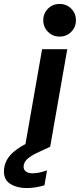

<svg xmlns="http://www.w3.org/2000/svg" viewBox="-125 -746 406 976"><path d="M2 0 89 -496H217L130 0ZM178 -560Q143 -560 119 -584Q95 -608 95 -643Q95 -678 119 -702Q143 -726 178 -726Q213 -726 237 -702Q261 -678 261 -643Q261 -608 237 -584Q213 -560 178 -560ZM11 210Q-38 210 -71.5 189.5Q-105 169 -105 126Q-105 95 -90 67Q-75 39 -38.5 12.5Q-2 -14 62 -40L112 -60L130 0L74 26Q30 46 12.5 63.5Q-5 81 -5 102Q-5 117 7 126Q19 135 40 135Q72 135 114 120L101 196Q81 202 57.5 206Q34 210 11 210Z"/></svg>

Font: Rethink Sans
Style: Bold Italic
Weight: 700
Italic angle: -10°
Designer: The Rethink Sans project authors (Hans Thiessen). DM Sans designed by Colophon Foundry.
Foundry: Rethink Communications LLC
Version: Version 1.001